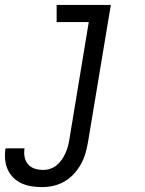

<svg xmlns="http://www.w3.org/2000/svg" viewBox="-70 -540 590 783"><path d="M101 223Q79 223 57.5 219.5Q36 216 17.5 207.5Q-1 199 -15.5 184.5Q-30 170 -38.5 151.5Q-47 133 -49 111Q-51 89 -48 68L-47 65H30V66Q27 84 30.5 101Q34 118 45 130.5Q56 143 72.5 148Q89 153 106 153Q121 153 135.5 148Q150 143 161.5 133.5Q173 124 182 111Q191 98 197 84.5Q203 71 207 56.5Q211 42 213 28L292 -450H161V-520H382L289 39Q285 62 278.5 85Q272 108 260 129.5Q248 151 231 169.5Q214 188 192 200.5Q170 213 147 218Q124 223 101 223Z"/></svg>

Font: Iosevka Term Curly
Style: Italic
Weight: 400
Italic angle: -9°
Designer: Belleve Invis
Foundry: Belleve Invis
Version: Version 32.3.0